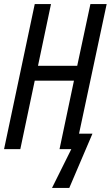

<svg xmlns="http://www.w3.org/2000/svg" viewBox="-20 -734 545 945"><path d="M236 191 331 0H273L344 -337H151L80 0H0L151 -714H231L167 -410H360L425 -714H505L369 -76H435L321 191Z"/></svg>

Font: Noto Sans UI Condensed
Style: Italic
Weight: 400
Width: 3
Italic angle: -12°
Designer: Monotype Design Team
Foundry: Monotype Imaging Inc.
Version: Version 1.901